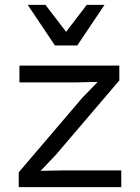

<svg xmlns="http://www.w3.org/2000/svg" viewBox="-20 -770 574 790"><path d="M410 -750 298 -583H206L94 -750H167L252 -639L337 -750ZM57 0V-61L319 -368L382 -433L293 -431H60V-500H471V-439L209 -132L147 -67L244 -69H479V0Z"/></svg>

Font: Work Sans
Style: Regular
Weight: 400
Designer: Wei Huang
Foundry: Wei Huang
Version: Version 1.032;PS 001.032;hotconv 1.0.70;makeotf.lib2.5.58329